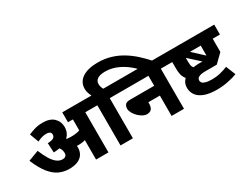

<svg xmlns="http://www.w3.org/2000/svg" viewBox="-86 -1482 2644 2067"><g transform="rotate(-30 1236.5 -448.0)"><path d="M799 -499V0H645V-499H584V-622H889V-499ZM344 -632Q434 -632 481 -587Q528 -542 528 -473Q528 -421 500.5 -381Q473 -341 419.5 -318.5Q366 -296 289 -294L283 -412Q338 -415 357 -428.5Q376 -442 376 -467Q376 -491 359 -500Q342 -509 319 -509Q290 -509 261.5 -500.5Q233 -492 205 -478L164 -589Q198 -605 243.5 -618.5Q289 -632 344 -632ZM541 -211Q541 -163 519 -128Q497 -93 453.5 -74.5Q410 -56 348 -56Q283 -56 225.5 -81.5Q168 -107 116.5 -170Q65 -233 17 -347L147 -396Q174 -329 203 -281Q232 -233 265 -207.5Q298 -182 336 -182Q361 -182 374.5 -194.5Q388 -207 388 -230Q388 -268 367.5 -296.5Q347 -325 305 -351L385 -381L457 -374Q473 -362 487 -347Q501 -332 511 -315L521 -296Q531 -277 536 -256Q541 -235 541 -211ZM542 -347Q584 -347 618 -354.5Q652 -362 686 -381V-261Q656 -242 624.5 -236Q593 -230 559 -230Q538 -230 517.5 -231.5Q497 -233 479.5 -236Q462 -239 448 -241L436 -343L451 -356Q469 -352 490.5 -349.5Q512 -347 542 -347Z M1182 -896Q1270 -896 1345.5 -872.5Q1421 -849 1485 -809Q1549 -769 1603.5 -719Q1658 -669 1706 -615H1528Q1480 -664 1427 -699Q1374 -734 1317.5 -753Q1261 -772 1201 -772Q1138 -772 1106 -750.5Q1074 -729 1074 -691Q1074 -670 1080.5 -650.5Q1087 -631 1097 -615H950Q937 -640 928 -666Q919 -692 919 -721Q919 -774 949 -813.5Q979 -853 1037.5 -874.5Q1096 -896 1182 -896ZM949 -499H874V-622H1194V-499H1103V0H949Z M1179 -622H1828V-499H1738V0H1584V-253H1441V-238Q1441 -191 1422 -169.5Q1403 -148 1367 -148Q1341 -148 1313 -163Q1285 -178 1261.5 -202Q1238 -226 1223 -253.5Q1208 -281 1208 -306Q1208 -335 1223.5 -355Q1239 -375 1287 -375H1584V-499H1179Z M2150 0Q2061 0 2000.5 -21.5Q1940 -43 1909 -84Q1878 -125 1878 -179Q1878 -233 1911 -269Q1944 -305 2000.5 -323.5Q2057 -342 2128 -342H2180Q2195 -342 2209 -341.5Q2223 -341 2234 -340V-508H2383V-334L2281 -235H2147Q2111 -235 2090.5 -231.5Q2070 -228 2056 -220Q2044 -215 2038 -204.5Q2032 -194 2032 -181Q2032 -163 2045 -150Q2058 -137 2086.5 -130Q2115 -123 2159 -123Q2217 -123 2266.5 -135.5Q2316 -148 2356 -165L2404 -46Q2356 -27 2288 -13.5Q2220 0 2150 0ZM2003 -489 2061 -535 2248 -362 2217 -294ZM1933 -263Q1914 -284 1902 -305Q1890 -326 1885 -354.5Q1880 -383 1880 -425V-499H1814V-622H2473V-499H2029V-417Q2029 -394 2031.5 -378Q2034 -362 2040 -351Q2046 -340 2057 -330Z"/></g></svg>

Font: Noto Sans Devanagari ExtraBold
Style: Regular
Weight: 800
Version: Version 2.003